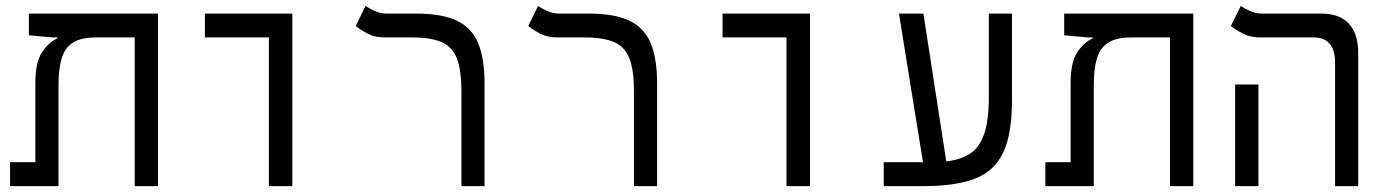

<svg xmlns="http://www.w3.org/2000/svg" viewBox="-20 -632 4728 652"><path d="M516.6 0H437.5V-504.9H307.6Q255.4 -504.9 227.5 -487.1Q199.7 -469.2 189.2 -433.1Q178.7 -397 178.7 -342.8V0H14.2V-81.1H100.1V-352.1Q100.1 -418.9 121.8 -453.1Q143.6 -487.3 174.3 -501.5V-504.9H158.7L78.1 -512.2V-585.9H516.6Z M893.1 0V-504.9H675.8V-585.9H972.7V0Z M1625.5 -348.6V0H1546.9V-322.3Q1546.9 -392.6 1532 -432.4Q1517.1 -472.2 1480.7 -488.5Q1444.3 -504.9 1378.9 -504.9H1287.1Q1253.4 -504.9 1229.5 -517.3Q1205.6 -529.8 1188 -543.5L1221.2 -611.8Q1232.4 -604 1252 -595Q1271.5 -585.9 1293 -585.9H1393.1Q1479.5 -585.9 1530.3 -562.3Q1581.1 -538.6 1603.3 -486.3Q1625.5 -434.1 1625.5 -348.6Z M2211.4 -348.6V0H2132.8V-322.3Q2132.8 -392.6 2117.9 -432.4Q2103 -472.2 2066.7 -488.5Q2030.3 -504.9 1964.8 -504.9H1873Q1839.4 -504.9 1815.4 -517.3Q1791.5 -529.8 1773.9 -543.5L1807.1 -611.8Q1818.4 -604 1837.9 -595Q1857.4 -585.9 1878.9 -585.9H1979Q2065.4 -585.9 2116.2 -562.3Q2167 -538.6 2189.2 -486.3Q2211.4 -434.1 2211.4 -348.6Z M2650.9 0V-504.9H2433.6V-585.9H2730.5V0Z M2981 0V-81.1H3114.3L3032.7 -585.9H3115.7L3193.4 -84Q3241.7 -89.4 3273.7 -109.9Q3305.7 -130.4 3321.8 -176.3Q3337.9 -222.2 3337.9 -303.7V-585.9H3416.5V-291.5Q3416.5 -177.2 3386.7 -114Q3356.9 -50.8 3291 -25.4Q3225.1 0 3116.7 0Z M4032.2 0H3953.1V-504.9H3823.2Q3771 -504.9 3743.2 -487.1Q3715.3 -469.2 3704.8 -433.1Q3694.3 -397 3694.3 -342.8V0H3529.8V-81.1H3615.7V-352.1Q3615.7 -418.9 3637.5 -453.1Q3659.2 -487.3 3689.9 -501.5V-504.9H3674.3L3593.8 -512.2V-585.9H4032.2Z M4513.7 0V-418.9Q4513.7 -504.9 4440.9 -504.9H4258.8Q4225.6 -504.9 4201.7 -517.3Q4177.7 -529.8 4159.7 -543.5L4193.4 -611.8Q4204.6 -604 4223.9 -595Q4243.2 -585.9 4265.1 -585.9H4466.3Q4528.8 -585.9 4560.5 -551.8Q4592.3 -517.6 4592.3 -452.1V0ZM4174.3 0V-345.2H4253.4V0Z"/></svg>

Font: Cascadia Code PL SemiLight
Style: Regular
Weight: 350
Monospace: yes
Designer: Aaron Bell
Foundry: Saja Typeworks
Version: Version 2404.023; ttfautohint (v1.8.4)